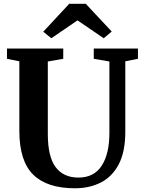

<svg xmlns="http://www.w3.org/2000/svg" viewBox="-20 -1004 772 1032"><path d="M383 8Q233 8 158.5 -65.2Q84 -138.5 84 -300.5V-674.5L17.5 -688V-743H320V-688L237 -673.5V-284.5Q237 -161.5 279.2 -105.5Q321.5 -49.5 401.5 -49.5Q485.5 -49.5 526.8 -113.5Q568 -177.5 568 -289V-673.5L484 -688V-743H721.5V-688L653.5 -674.5V-296Q653.5 -187.5 618 -120.5Q582.5 -53.5 521.5 -22.8Q460.5 8 383 8ZM352 -983.5H441L580.5 -834.5L537.5 -798.5L396.5 -894.5L256 -798.5L212.5 -833.5Z"/></svg>

Font: Merriweather Text Regular
Style: Bold
Weight: 700
Designer: Eben Sorkin
Foundry: Eben Sorkin
Version: Version 2.100; ttfautohint (v1.7.19-72a1) -l 8 -r 50 -G 200 